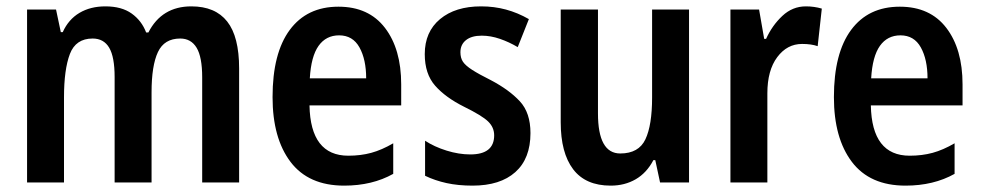

<svg xmlns="http://www.w3.org/2000/svg" viewBox="-20 -573 3082 603"><path d="M581 -553Q656 -553 693.5 -505.5Q731 -458 731 -358V0H615V-330Q615 -394 597.5 -423Q580 -452 546 -452Q496 -452 476 -409.5Q456 -367 456 -283V0H340V-331Q340 -394 323 -423Q306 -452 271 -452Q218 -452 199.5 -403.5Q181 -355 181 -267V0H65V-543H156L171 -472H177Q195 -512 229.5 -532.5Q264 -553 311 -553Q362 -553 393.5 -530.5Q425 -508 439 -471H446Q488 -553 581 -553Z M1043 -552Q1138 -552 1189 -485.5Q1240 -419 1240 -308V-242H952Q955 -84 1074 -84Q1113 -84 1146 -93Q1179 -102 1215 -123V-27Q1149 10 1061 10Q949 10 892.5 -64.5Q836 -139 836 -268Q836 -406 890 -479Q944 -552 1043 -552ZM1045 -462Q1004 -462 980.5 -429Q957 -396 953 -327H1130Q1130 -386 1109 -424Q1088 -462 1045 -462Z M1646 -155Q1646 -75 1598.5 -32.5Q1551 10 1464 10Q1419 10 1382.5 2Q1346 -6 1315 -21V-131Q1344 -112 1382.5 -100Q1421 -88 1457 -88Q1532 -88 1532 -148Q1532 -173 1513 -191.5Q1494 -210 1437 -238Q1379 -267 1346.5 -304Q1314 -341 1314 -403Q1314 -473 1362 -513Q1410 -553 1491 -553Q1532 -553 1569 -543Q1606 -533 1641 -513L1606 -425Q1579 -441 1550 -451Q1521 -461 1493 -461Q1461 -461 1443.5 -447Q1426 -433 1426 -409Q1426 -391 1434 -379Q1442 -367 1463 -353.5Q1484 -340 1522 -321Q1579 -291 1612.5 -255Q1646 -219 1646 -155Z M2144 -543V0H2053L2038 -70H2032Q2011 -30 1976.5 -10Q1942 10 1898 10Q1819 10 1780 -41.5Q1741 -93 1741 -189V-543H1858V-217Q1858 -91 1928 -91Q1986 -91 2007 -135.5Q2028 -180 2028 -267V-543Z M2511 -553Q2537 -553 2561 -546L2548 -428Q2528 -435 2499 -435Q2452 -435 2421 -393.5Q2390 -352 2390 -280V0H2274V-543H2364L2380 -451H2386Q2405 -493 2437 -523Q2469 -553 2511 -553Z M2806 -552Q2901 -552 2952 -485.5Q3003 -419 3003 -308V-242H2715Q2718 -84 2837 -84Q2876 -84 2909 -93Q2942 -102 2978 -123V-27Q2912 10 2824 10Q2712 10 2655.5 -64.5Q2599 -139 2599 -268Q2599 -406 2653 -479Q2707 -552 2806 -552ZM2808 -462Q2767 -462 2743.5 -429Q2720 -396 2716 -327H2893Q2893 -386 2872 -424Q2851 -462 2808 -462Z"/></svg>

Font: Noto Sans Hebrew Condensed SemiBold
Style: Regular
Weight: 600
Width: 3
Designer: Monotype Design Team
Foundry: Monotype Imaging Inc.
Version: Version 2.004; ttfautohint (v1.8.4.7-5d5b)